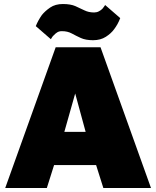

<svg xmlns="http://www.w3.org/2000/svg" viewBox="-20 -935 777 955"><path d="M6 0 257 -700H480L731 0H494L458 -114H249L213 0ZM300 -279H406L354 -470ZM443 -735Q406 -735 382 -746Q358 -757 337 -768.5Q316 -780 288 -780Q274 -780 264.5 -774Q255 -768 248 -760Q243 -756 239.5 -750.5Q236 -745 233 -740L158 -805Q164 -820 171.5 -833.5Q179 -847 188 -860Q204 -880 229.5 -897.5Q255 -915 293 -915Q331 -915 355 -904.5Q379 -894 400 -883.5Q421 -873 448 -873Q461 -873 471.5 -878.5Q482 -884 489 -891Q493 -896 496.5 -900.5Q500 -905 503 -910L578 -845Q572 -829 564.5 -815.5Q557 -802 548 -790Q533 -769 506.5 -752Q480 -735 443 -735Z"/></svg>

Font: Golos Text ExtraBold
Style: Regular
Weight: 800
Designer: A.Korolkova, Vitaly Kuzmin
Foundry: ParaType Ltd
Version: Version 2.004